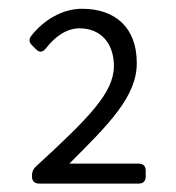

<svg xmlns="http://www.w3.org/2000/svg" viewBox="-20 -822 405 442"><path d="M53.7 -418.9V-415C53.7 -405.3 59.6 -399.4 69.3 -399.4H299.8C309.6 -399.4 315.4 -405.3 315.4 -415V-429.7C315.4 -439.5 309.6 -445.3 299.8 -445.3H139.6C230.5 -536.1 294.9 -599.6 294.9 -676.8C294.9 -759.8 244.1 -801.8 168.9 -801.8C123 -801.8 80.1 -775.4 51.8 -739.3C45.9 -731.4 46.9 -724.6 53.7 -717.8L63.5 -708C71.3 -700.2 79.1 -702.1 85.9 -710.9C106.4 -737.3 132.8 -756.8 163.1 -756.8C210.9 -756.8 242.2 -723.6 242.2 -669.9C242.2 -608.4 183.6 -549.8 62.5 -438.5C56.6 -432.6 53.7 -426.8 53.7 -418.9Z"/></svg>

Font: Ed Sans Neue Light
Style: Regular
Weight: 300
Designer: Stephen Hutchings
Version: Version 1.004;PS 001.004;hotconv 1.0.88;makeotf.lib2.5.64775